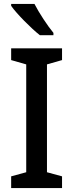

<svg xmlns="http://www.w3.org/2000/svg" viewBox="-20 -961 375 981"><path d="M156 -941H37V-931C64 -892 140 -815 184 -781H253V-793C223 -829 179 -896 156 -941ZM297 0V-60L220 -81V-632L297 -654V-714H37V-654L114 -632V-81L37 -60V0Z"/></svg>

Font: Noto Sans Lao SemiCondensed Medium
Style: Regular
Weight: 500
Width: 4
Designer: Monotype Design Team
Foundry: Monotype Imaging Inc.
Version: Version 2.003